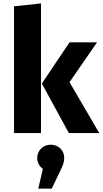

<svg xmlns="http://www.w3.org/2000/svg" viewBox="-20 -779 601 1124"><path d="M62 -742V0H220V-759ZM387 -531 225 -290 383 0H561L387 -298L548 -531ZM277 68C232 68 198 102 198 145C198 171 209 193 231 210L204 325H283L329 229C349 189 356 170 356 145C356 101 322 68 277 68Z"/></svg>

Font: Fira Sans
Style: Bold
Weight: 700
Designer: Carrois Corporate & Edenspiekermann AG
Foundry: Carrois Corporate GbR & Edenspiekermann AG
Version: Version 4.203